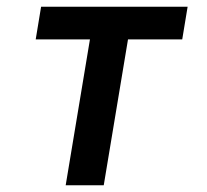

<svg xmlns="http://www.w3.org/2000/svg" viewBox="-20 -550 616 570"><path d="M175 0H288L360 -433H521L537 -530H102L86 -433H247Z"/></svg>

Font: Iosevka Sparkle Semibold
Style: Italic
Weight: 600
Italic angle: -9°
Designer: Belleve Invis
Foundry: Belleve Invis
Version: Version 4.5.0; ttfautohint (v1.8.3)